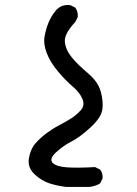

<svg xmlns="http://www.w3.org/2000/svg" viewBox="-20 -611 540 756"><path d="M240.2 125Q207 121.1 175.8 111.3Q144.5 101.6 116.2 75.2Q87.9 48.8 93.8 12.7Q99.6 -23.4 119.1 -45.9Q138.7 -68.4 163.1 -86.4Q187.5 -104.5 211.9 -117.2Q236.3 -129.9 258.3 -143.6Q280.3 -157.2 297.9 -176.8Q315.4 -196.3 304.2 -222.2Q293 -248 265.6 -271Q238.3 -293.9 208 -330.1Q177.7 -366.2 164.1 -401.9Q150.4 -437.5 155.3 -466.3Q160.2 -495.1 170.9 -521.5Q181.6 -547.9 201.2 -571.3Q222.7 -594.7 256.8 -590.8L276.4 -581.1Q288.1 -565.4 286.1 -543.9L276.4 -524.4Q232.4 -477.5 235.4 -446.3Q238.3 -415 262.2 -385.7Q286.1 -356.4 326.2 -322.8Q366.2 -289.1 377 -249.5Q387.7 -210 382.8 -178.7Q377.9 -147.5 335.9 -108.9Q293.9 -70.3 261.2 -53.7Q228.5 -37.1 200.7 -11.2Q172.9 14.6 187 29.8Q201.2 44.9 242.7 47.9Q284.2 50.8 354.5 46.9L374 56.6Q385.7 70.3 383.8 91.8L374 111.3Q354.5 123 331.1 125Z"/></svg>

Font: NaikaiFont
Style: Regular
Weight: 400
Version: Version 1.67